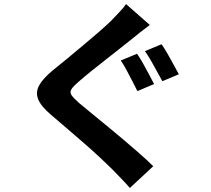

<svg xmlns="http://www.w3.org/2000/svg" viewBox="-20 -844 1040 946"><path d="M655 -579Q669 -560 684.5 -532Q700 -504 715 -476Q730 -448 739 -430L657 -395Q647 -416 632.5 -443.5Q618 -471 603.5 -498.5Q589 -526 575 -546ZM776 -626Q789 -608 805 -580Q821 -552 836 -524.5Q851 -497 861 -478L780 -444Q768 -465 753.5 -492Q739 -519 723.5 -546Q708 -573 694 -592ZM718 -721Q695 -704 671.5 -685.5Q648 -667 630 -652Q606 -633 571.5 -605.5Q537 -578 499 -548.5Q461 -519 426.5 -491Q392 -463 367 -441Q340 -418 331.5 -403.5Q323 -389 332.5 -375Q342 -361 369 -337Q392 -318 426 -290Q460 -262 501 -228.5Q542 -195 584 -159.5Q626 -124 665.5 -89.5Q705 -55 735 -25L620 82Q599 58 576.5 35Q554 12 532 -11Q509 -34 473 -67.5Q437 -101 394.5 -138Q352 -175 309.5 -211.5Q267 -248 233 -277Q183 -319 168.5 -354Q154 -389 173 -423.5Q192 -458 242 -499Q271 -522 309 -553.5Q347 -585 387 -618.5Q427 -652 463.5 -683.5Q500 -715 525 -739Q546 -761 568 -784Q590 -807 601 -824Z"/></svg>

Font: Farlight84_Sys_V01
Style: Bold
Weight: 700
Designer: Monotype Design Team, Nadine Chahine and Nizar Qandah
Foundry: Monotype Imaging Inc.
Version: Version 2.004;October 31, 2024;FontCreator 14.0.0.2814 64-bi